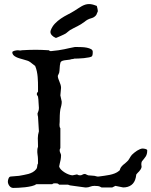

<svg xmlns="http://www.w3.org/2000/svg" viewBox="-20 -925 751 952"><path d="M19 -24.4Q19 -32.2 22.7 -41Q26.4 -49.8 34.2 -49.8L74.7 -53.2Q86.9 -55.7 98.6 -57.6Q110.4 -59.6 121.3 -62.7Q132.3 -65.9 142.1 -71.3Q151.9 -76.7 160.2 -86.9Q162.1 -90.3 163.3 -93.5Q164.6 -96.7 164.6 -100.6Q164.6 -108.4 168.5 -114.7Q168.5 -127 168.2 -137Q168 -147 166 -159.7Q165 -165.5 165 -169.4Q165 -173.3 165 -175.8Q165 -183.6 165.5 -186.8Q166 -189.9 168.5 -197.8Q168.5 -211.9 168 -221.4Q167.5 -231 167.5 -239.7Q167.5 -256.3 172.9 -273.9L168.5 -346.2Q167.5 -348.1 166.7 -354Q166 -359.9 166 -362.3Q168.5 -368.2 170.7 -375Q172.9 -381.8 172.9 -390.1Q171.4 -404.3 171.1 -417.5Q170.9 -430.7 168.5 -445.3Q167.5 -449.2 165 -451.7Q162.6 -454.1 162.6 -458.5Q162.6 -463.9 165 -466.1Q167.5 -468.3 168.5 -470.7V-494.1Q168.5 -504.4 168.2 -517.3Q168 -530.3 166.7 -543.9Q165.5 -557.6 162.6 -571.5Q159.7 -585.4 154.3 -598.1Q151.9 -600.1 147.5 -603.3Q143.1 -606.4 138.9 -609.9Q134.8 -613.3 131.6 -615.7Q128.4 -618.2 127.9 -618.2Q123.5 -621.6 115.5 -624.3Q107.4 -627 97.7 -629.6Q87.9 -632.3 77.9 -635.3Q67.9 -638.2 59.6 -642.3Q51.3 -646.5 46.1 -652.1Q41 -657.7 41 -665.5Q41 -668.5 44.4 -670.4Q47.9 -672.4 52.7 -673.6Q57.6 -674.8 62 -675.3Q66.4 -675.8 68.8 -675.8Q74.7 -674.8 77.6 -674.8Q80.6 -674.8 82.5 -674.8Q86.4 -674.8 87.4 -675.8Q104 -676.8 121.6 -677.5Q139.2 -678.2 156.7 -678.2Q173.3 -678.2 188.7 -677.5Q204.1 -676.8 222.7 -675.8Q224.6 -673.3 227.3 -672.4Q230 -671.4 231.9 -671.4Q253.9 -673.3 269.8 -675.8Q285.6 -678.2 298.8 -680.9Q312 -683.6 324.2 -686.5Q336.4 -689.5 351.1 -691.9H362.8Q372.1 -691.9 385.5 -691.4Q398.9 -690.9 410.9 -688.5Q422.9 -686 431.4 -681.4Q439.9 -676.8 439.9 -668Q439.9 -663.6 439.5 -657.5Q439 -651.4 436.5 -647Q434.1 -643.1 422.1 -640.6Q410.2 -638.2 396 -636.7Q381.8 -635.3 368.2 -634.8Q354.5 -634.3 348.6 -634.3Q346.2 -633.3 343.8 -632.8Q341.3 -632.3 339.1 -632.1Q336.9 -631.8 335 -631.8L326.7 -629.4Q309.1 -627.4 299.8 -626Q290.5 -624.5 285.6 -621.6Q280.8 -618.7 279.5 -614Q278.3 -609.4 276.9 -600.6Q275.9 -592.3 275.6 -583.7Q275.4 -575.2 273.4 -564.5L266.6 -548.8Q266.6 -542.5 269 -535.2Q271.5 -527.8 274.7 -520.3Q277.8 -512.7 280.3 -504.9Q282.7 -497.1 282.7 -489.7L279.3 -452.1L286.1 -420.9Q286.1 -409.7 283.9 -401.1Q281.7 -392.6 279.3 -382.8Q276.9 -368.7 276.4 -351.6Q275.9 -334.5 275.9 -320.8L274.9 -305.7Q274.9 -293.5 279.3 -289.6V-190.9Q276.9 -186.5 276.4 -184.3Q275.9 -182.1 275.9 -179.7Q275.9 -172.4 279.3 -166.3Q282.7 -160.2 282.7 -154.8Q282.7 -144.5 280.5 -132.6Q278.3 -120.6 275.9 -112.3Q275.9 -111.3 275.4 -109.4Q274.9 -107.4 274.4 -105Q273.9 -102.5 273.4 -99.6Q274.9 -91.8 282.7 -84Q290.5 -76.2 300.8 -69.8Q311 -63.5 321.8 -59.6Q332.5 -55.7 339.8 -55.7L361.3 -60.1Q363.3 -60.1 366.5 -57.9Q369.6 -55.7 377.4 -55.7Q383.8 -55.7 388.9 -59.1Q394 -62.5 401.9 -62.5L417 -55.7L448.2 -53.2L461.9 -49.8H470.2Q483.9 -51.8 497.3 -53.5Q510.7 -55.2 523.7 -57.9Q536.6 -60.5 548.8 -65.2Q561 -69.8 571.3 -78.6L572.8 -80.1Q574.7 -82 574.7 -84.5Q577.1 -92.3 581.1 -97.4Q585 -102.5 589.6 -106.7Q594.2 -110.8 599.4 -114.5Q604.5 -118.2 609.4 -123.5Q616.2 -128.9 621.6 -138.9Q627 -148.9 633.8 -157.2Q638.7 -162.1 645.5 -167.7Q652.3 -173.3 659.7 -178Q667 -182.6 674.1 -185.5Q681.2 -188.5 687 -188.5Q689.5 -188.5 693.4 -188Q697.3 -187.5 700.9 -186.5Q704.6 -185.5 707.3 -183.8Q710 -182.1 710 -179.7Q710 -168.9 708 -161.9Q706.1 -154.8 702.4 -148.9Q698.7 -143.1 694.1 -137.7Q689.5 -132.3 684.6 -126Q682.6 -123.5 681.6 -119.1Q680.7 -114.7 680.7 -111.3Q680.7 -108.4 681.4 -103.8Q682.1 -99.1 682.1 -97.2Q680.7 -90.8 677.5 -85.4Q674.3 -80.1 670.2 -75.7Q666 -71.3 662.1 -67.4Q658.2 -63.5 655.8 -60.1L653.3 -44.9Q647.9 -20 631.6 -7.8Q615.2 4.4 590.8 4.4L552.2 -3.4L536.6 4.4H483.4Q473.6 -1.5 466.1 -2.4Q458.5 -3.4 448.2 -3.4Q437 -3.4 427.2 0.5Q417.5 4.4 408.7 4.4H401.9L326.7 -5.9L317.4 -9.3H273.4Q268.1 -14.6 264.4 -15.4Q260.7 -16.1 253.9 -16.1Q248.5 -16.1 245.8 -15.6Q243.2 -15.1 238.8 -11.7H160.2Q152.8 -5.9 137.2 -2.2Q121.6 1.5 104.2 3.4Q86.9 5.4 70.8 6.1Q54.7 6.8 45.9 6.8Q39.6 6.8 34.7 3.9Q29.8 1 26.4 -3.7Q22.9 -8.3 21 -13.7Q19 -19 19 -24.4ZM231.4 -774.4Q238.8 -793.9 252.2 -807.9Q265.6 -821.8 281.7 -832.8Q297.9 -843.8 315.7 -852.8Q333.5 -861.8 350.1 -872.1Q360.4 -878.4 368.9 -884.3Q377.4 -890.1 386 -894.8Q394.5 -899.4 403.1 -902.1Q411.6 -904.8 421.4 -904.8Q436.5 -904.8 453.6 -897.9Q455.1 -897.5 457 -896.7Q459 -896 460 -895.5Q460.4 -894 461.4 -890.1Q462.4 -886.2 463.4 -881.8Q464.4 -877.4 464.8 -873.5Q465.3 -869.6 464.8 -868.2Q464.4 -867.2 463.9 -865.7Q463.4 -864.7 462.9 -863.8Q462.4 -862.8 461.9 -861.8Q459.5 -855 457.8 -851.8Q456.1 -848.6 450.7 -843.8Q445.3 -839.4 440.7 -837.4Q436 -835.4 431.6 -834.2Q427.2 -833 422.9 -831.5Q418.5 -830.1 413.6 -827.1Q411.1 -826.2 406 -822.3Q400.9 -818.4 399.9 -817.4Q390.1 -810.1 381.3 -804.7Q372.6 -799.3 363.8 -794.9Q355 -790.5 346.2 -786.1Q337.4 -781.7 327.6 -775.9Q326.2 -774.9 323 -772.5Q319.8 -770 316.2 -767.1Q312.5 -764.2 309.6 -761.7Q306.6 -759.3 305.7 -758.8Q303.2 -757.3 296.4 -753.9Q289.6 -750.5 281.7 -747.1Q273.9 -743.7 267.1 -740.7Q260.3 -737.8 257.3 -736.8Q254.4 -738.3 254.4 -738.3Q246.1 -741.2 238 -749.3Q230 -757.3 230 -767.1Q230 -770.5 231.4 -774.4Z"/></svg>

Font: IM FELL English SC
Style: Regular
Weight: 400
Designer: Igino Marini
Foundry: Igino Marini
Version: 3.00